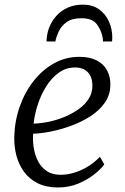

<svg xmlns="http://www.w3.org/2000/svg" viewBox="-20 -818 550 848"><path d="M440.5 -92Q426.5 -72 396.8 -48.2Q367 -24.5 325.8 -7.2Q284.5 10 236.5 10Q183.5 10 146 -9Q108.5 -28 85.5 -60Q62.5 -92 52.2 -131.8Q42 -171.5 43 -212.5Q44.5 -282.5 66.8 -346.2Q89 -410 127.8 -459.5Q166.5 -509 218 -538Q269.5 -567 330 -567Q376.5 -567 407 -551.2Q437.5 -535.5 452.5 -507.8Q467.5 -480 467.5 -445.5Q467.5 -399 442.5 -363.8Q417.5 -328.5 377 -303Q336.5 -277.5 290 -261Q243.5 -244.5 200 -236.2Q156.5 -228 126.5 -227.5Q124 -198.5 128.8 -166.8Q133.5 -135 147.2 -107.5Q161 -80 185.8 -63Q210.5 -46 248 -46Q275.5 -46 305.2 -54.5Q335 -63 364.8 -80.5Q394.5 -98 421.5 -125.5ZM311.5 -520Q271 -520 238.8 -496.2Q206.5 -472.5 183.2 -435Q160 -397.5 146.2 -354.2Q132.5 -311 128.5 -272Q161 -273 196.8 -280.5Q232.5 -288 266.2 -302.2Q300 -316.5 327.8 -336.2Q355.5 -356 371.8 -381.8Q388 -407.5 388 -438.5Q388 -479 367.5 -499.5Q347 -520 311.5 -520ZM185.5 -635Q185.5 -639 185.8 -643Q186 -647 186.5 -650Q189 -678.5 200.8 -704.8Q212.5 -731 232.8 -752Q253 -773 281.5 -785.2Q310 -797.5 346.5 -797.5Q388 -797.5 416.8 -777.2Q445.5 -757 460.8 -723.8Q476 -690.5 476 -651.5Q476 -649 475.5 -643.5Q475 -638 475 -635H434.5Q434.5 -639 434.5 -642.8Q434.5 -646.5 433.5 -651Q428 -683.5 408 -710.5Q388 -737.5 339.5 -737.5Q297.5 -737.5 273.8 -720Q250 -702.5 239.2 -678.8Q228.5 -655 224.5 -635Z"/></svg>

Font: Merriweather 20pt Light
Style: Italic
Weight: 300
Italic angle: -7.8°
Version: Version 2.101